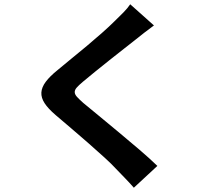

<svg xmlns="http://www.w3.org/2000/svg" viewBox="-20 -805 996 898"><path d="M700 -686Q677 -669 655.5 -652.5Q634 -636 617 -622Q594 -604 561 -578Q528 -552 492.5 -524Q457 -496 424 -469Q391 -442 367 -422Q348 -406 338.5 -395Q329 -384 329.5 -373.5Q330 -363 340 -352Q350 -341 369 -324Q396 -302 440 -265.5Q484 -229 533.5 -188Q583 -147 632 -105Q681 -63 716 -29L606 73Q586 50 564.5 28Q543 6 523 -15Q504 -36 469.5 -67.5Q435 -99 395 -134Q355 -169 314 -204Q273 -239 240 -267Q205 -297 188.5 -322.5Q172 -348 173.5 -372.5Q175 -397 194 -422.5Q213 -448 249 -477Q276 -500 312.5 -529.5Q349 -559 386 -590Q423 -621 457.5 -651.5Q492 -682 516 -706Q536 -725 557 -746.5Q578 -768 589 -785Z"/></svg>

Font: Kinto Sans
Style: Bold
Weight: 700
Designer: Authors: Ryoko NISHIZUKA  (kana & ideographs); Paul D. Hunt (Latin, Greek & Cyrillic); Wenlong ZHANG  (bopomofo); Sandol
Foundry: Adobe Systems Incorporated, ookami Inc.
Version: Version 0.001